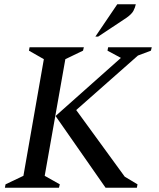

<svg xmlns="http://www.w3.org/2000/svg" viewBox="-20 -882 746 902"><path d="M3 0 6 -16 90 -56 186 -604 116 -644 119 -660H374L370 -644L287 -604L190 -56L261 -16L257 0ZM476 0 241 -337 548 -610 485 -644 488 -660H693L689 -644L628 -621L338 -365L566 -52L626 -16L623 0ZM428 -710 531 -862H618Q615 -847 607 -831.5Q599 -816 575 -799L441 -710Z"/></svg>

Font: Spectral SC Medium
Style: Italic
Weight: 500
Italic angle: -10°
Designer: Jean-Baptiste Levee
Foundry: Production Type
Version: Version 2.001